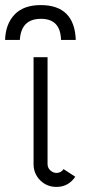

<svg xmlns="http://www.w3.org/2000/svg" viewBox="-89 -725 346 755"><path d="M209 -568H151Q149 -651 72 -651Q-6 -651 -11 -568H-69Q-67 -631 -31.5 -668Q4 -705 71 -705Q204 -705 209 -568ZM98 -500V-80Q98 -65 109 -55Q120 -45 133 -45Q151 -45 161 -60L207 -30Q180 10 133 10Q95 10 69 -16Q43 -42 43 -80V-500Z"/></svg>

Font: Bellota
Style: Regular
Weight: 400
Designer: Kemie Guaida
Foundry: Kemie Guaida
Version: Version 1.000;PS 002.000;hotconv 1.0.70;makeotf.lib2.5.58329